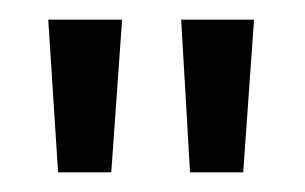

<svg xmlns="http://www.w3.org/2000/svg" viewBox="-20 -617 310 195"><path d="M104 -597H29L39 -442H93ZM238 -597H164L173 -442H227Z"/></svg>

Font: linja pona
Style: Regular
Weight: 400
Foundry: jan Same & David A Roberts
Version: Version 4.9